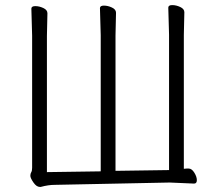

<svg xmlns="http://www.w3.org/2000/svg" viewBox="-20 -728 858 753"><path d="M136 5Q123 5 111 -12.5Q99 -30 99 -38.5Q99 -47 102.5 -52.5Q106 -58 106 -70V-588Q106 -588 103 -694Q103 -704 118.5 -704Q134 -704 150 -696.5Q166 -689 166 -676L164 -587V-53L375 -56V-590L372 -696Q372 -706 387.5 -706Q403 -706 419 -698.5Q435 -691 435 -678L433 -589V-58L643 -61V-592L640 -698Q640 -708 655.5 -708Q671 -708 687 -700.5Q703 -693 703 -680L701 -591V-66Q707 -67 712 -67H720Q732 -67 742 -51Q752 -35 752 -21.5Q752 -8 741 -8L649 -12H638L194 -3Q170 -3 140 5Z"/></svg>

Font: LXGW WenKai TC Light
Style: Regular
Weight: 300
Designer: LXGW / Fontworks Inc.
Foundry: LXGW / Fontworks Inc.
Version: Version 1.330